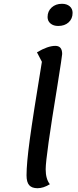

<svg xmlns="http://www.w3.org/2000/svg" viewBox="-20 -968 409 1013"><path d="M201 -642 175 -692Q232 -726 272 -726Q308 -726 308 -683Q308 -674 283 -517Q221 -140 221 -75Q221 -24 243 4Q209 25 178 25Q148 25 134 9Q120 -7 120 -43Q120 -105 137 -231Q154 -357 201 -642ZM231 -878Q231 -909 252.5 -928.5Q274 -948 307 -948Q332 -948 347.5 -935Q363 -922 363 -900Q363 -869 342 -850Q321 -831 287 -831Q262 -831 246.5 -844Q231 -857 231 -878Z"/></svg>

Font: Lemonada Light
Style: Regular
Weight: 300
Designer: Mohamed Gaber (Arabic) Eduardo Tunni (Latin)
Foundry: Kief Type Foundry
Version: Version 3.006